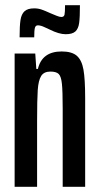

<svg xmlns="http://www.w3.org/2000/svg" viewBox="-20 -715 380 735"><path d="M36 -510H115L119 -451H125Q141 -518 216 -518Q255 -518 274 -501.5Q293 -485 299.5 -448.5Q306 -412 306 -340V0H220V-298Q220 -366 217 -394.5Q214 -423 204.5 -432Q195 -441 173 -441Q148 -441 137.5 -424Q127 -407 124.5 -370.5Q122 -334 122 -251V0H36ZM111 -683Q126 -683 139 -678.5Q152 -674 174 -664Q186 -659 197 -654.5Q208 -650 215 -650Q225 -650 227 -659Q229 -668 229 -695H286Q286 -649 283 -627Q280 -605 268.5 -594.5Q257 -584 231 -584Q206 -584 170 -602Q167 -603 151.5 -610.5Q136 -618 125 -618Q116 -618 113.5 -608Q111 -598 111 -572H55Q55 -616 58.5 -638.5Q62 -661 74 -672Q86 -683 111 -683Z"/></svg>

Font: Saira Ultra Condensed SemiBold
Style: Regular
Weight: 600
Width: 1
Designer: Hector Gatti with collaboration of the Omnibus-Type team
Foundry: Omnibus-Type
Version: Version 1.001; ttfautohint (v1.8)